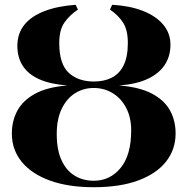

<svg xmlns="http://www.w3.org/2000/svg" viewBox="-20 -771 783 802"><path d="M371.5 11Q265 11 188.5 -16.8Q112 -44.5 70.8 -95Q29.5 -145.5 29.5 -213Q29.5 -266.5 52.8 -309.2Q76 -352 127.2 -379.8Q178.5 -407.5 261.5 -414Q189.5 -419.5 143.5 -440.2Q97.5 -461 75 -496.2Q52.5 -531.5 52.5 -579Q52.5 -630.5 81.2 -666.8Q110 -703 164.8 -724.2Q219.5 -745.5 296 -751L305.5 -731Q271 -708 249.2 -677Q227.5 -646 227.5 -591.5Q227.5 -503.5 267 -467Q306.5 -430.5 372.5 -430.5Q414.5 -430.5 446.2 -446.2Q478 -462 496 -497.5Q514 -533 514 -591.5Q514 -646 493.8 -677Q473.5 -708 439.5 -731L448.5 -751Q521.5 -747 576.2 -725.8Q631 -704.5 661.5 -668.5Q692 -632.5 692 -584Q692 -536 667.8 -499.5Q643.5 -463 595.8 -441Q548 -419 477 -414Q562.5 -407.5 614.8 -379.8Q667 -352 690.2 -309.5Q713.5 -267 713.5 -213.5Q713.5 -147 674 -96.5Q634.5 -46 558.2 -17.5Q482 11 371.5 11ZM371.5 -16Q440 -16 484 -69.8Q528 -123.5 528 -226.5Q528 -280.5 507 -320.5Q486 -360.5 450.5 -382Q415 -403.5 371.5 -403.5Q329 -403.5 294 -381.8Q259 -360 238 -317Q217 -274 217 -211Q217 -146.5 236.5 -103Q256 -59.5 291 -37.8Q326 -16 371.5 -16Z"/></svg>

Font: Merriweather 144pt ExtraBold
Style: Regular
Weight: 800
Version: Version 2.100